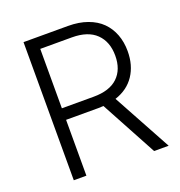

<svg xmlns="http://www.w3.org/2000/svg" viewBox="-131 -839 893 950"><g transform="rotate(-20 315.5 -363.5)"><path d="M96.6 0V-727.3H331.3Q388.1 -727.3 432.9 -711.1Q477.6 -695 506.6 -666Q535.5 -637.1 550.6 -597.3Q565.7 -557.5 565.7 -509.6Q565.7 -435.4 530.5 -382.6Q495.4 -329.9 428.3 -307.9L596.2 0H519.5L360.1 -295.1Q346.6 -294 332.4 -294H163V0ZM163 -354.8H330.6Q414.4 -354.8 457.4 -395.6Q500.4 -436.4 500.4 -509.6Q500.4 -583.1 457 -625.4Q413.7 -667.6 329.5 -667.6H163Z"/></g></svg>

Font: Inter Light BETA
Style: Regular
Weight: 300
Designer: Rasmus Andersson
Foundry: rsms
Version: Version 3.011;git-f93a4a705